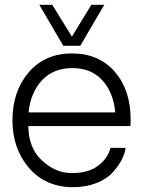

<svg xmlns="http://www.w3.org/2000/svg" viewBox="-20 -776 598 801"><path d="M244 -585 144 -756H198L280 -623L361 -756H415L315 -585ZM525 -278Q525 -260 524 -250H98Q99 -159 154.5 -107Q210 -55 276 -54Q345 -53 386.5 -82.5Q428 -112 441 -159H504Q501 -135 487.5 -109Q474 -83 449.5 -56Q425 -29 381.5 -12Q338 5 283 5Q169 4 100.5 -76Q32 -156 32 -274Q32 -395 99.5 -474Q167 -553 281 -553Q393 -553 459 -476.5Q525 -400 525 -278ZM282 -492Q203 -492 155.5 -441.5Q108 -391 99 -307H461Q453 -391 406.5 -441.5Q360 -492 282 -492Z"/></svg>

Font: Oakes Grotesk Light
Style: Regular
Weight: 300
Designer: Samuel Oakes
Foundry: Samuel Oakes
Version: Version 1.000;PS 001.000;hotconv 1.0.88;makeotf.lib2.5.64775